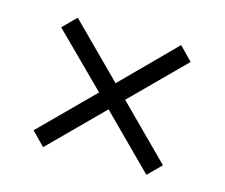

<svg xmlns="http://www.w3.org/2000/svg" viewBox="-69 -657 697 596"><g transform="rotate(15 279.5 -358.5)"><path d="M113 -150 71 -193 237 -359 71 -524 113 -566 279 -400 445 -567 487 -524 321 -358 487 -192 445 -150 279 -316Z"/></g></svg>

Font: Noto Serif Vithkuqi
Style: Regular
Weight: 400
Version: Version 1.005